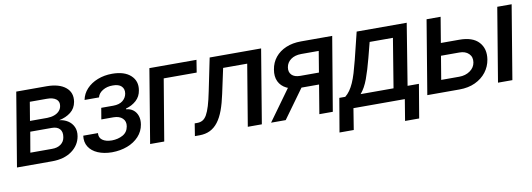

<svg xmlns="http://www.w3.org/2000/svg" viewBox="-56 -898 3880 1400"><g transform="rotate(-10 1884.0 -198.0)"><path d="M4.9 0 95.7 -545.9H321.3Q413.1 -545.4 460.9 -506.1Q508.8 -466.8 498 -399.4Q489.7 -351.6 454.3 -324Q418.9 -296.4 368.2 -286.1Q403.3 -282.2 430.9 -264.6Q458.5 -247.1 472.4 -217.3Q486.3 -187.5 479.5 -147.5Q468.3 -82 411.4 -41Q354.5 0 265.1 0ZM119.6 -89.4H279.8Q319.8 -88.9 345.5 -107.7Q371.1 -126.5 376 -158.7Q382.8 -197.3 363.8 -218.8Q344.7 -240.2 305.7 -240.2H145.5ZM157.2 -317.9H284.7Q314.5 -318.4 337.6 -326.9Q360.8 -335.4 375.2 -351.1Q389.6 -366.7 392.6 -388.2Q397.9 -419.9 374.8 -437.7Q351.6 -455.6 306.6 -455.6H180.2Z M521 -144.5H629.9Q626.5 -110.8 651.4 -92.8Q676.3 -74.7 721.2 -74.2Q767.1 -74.7 802.5 -94.2Q837.9 -113.8 845.2 -156.2Q851.6 -192.9 828.1 -215.6Q804.7 -238.3 760.3 -238.3H671.4L685.5 -321.8H774.4Q818.8 -321.8 844.5 -342Q870.1 -362.3 875.5 -393.6Q880.9 -427.2 860.4 -447.8Q839.8 -468.3 795.9 -467.8Q753.4 -468.3 721.7 -449Q689.9 -429.7 682.6 -399.4H575.7Q584.5 -444.8 616.9 -479.5Q649.4 -514.2 698.5 -533.4Q747.6 -552.7 805.7 -552.7Q896.5 -552.7 943.1 -509.8Q989.7 -466.8 978 -399.9Q971.2 -355 939.5 -326.2Q907.7 -297.4 862.8 -285.2L861.8 -279.8Q893.1 -277.3 914.6 -260.5Q936 -243.7 945.6 -215.6Q955.1 -187.5 949.2 -151.9Q940.9 -102.1 907.2 -65.4Q873.5 -28.8 821.8 -9Q770 10.7 707.5 11.2Q647.5 10.7 603 -8.3Q558.6 -27.3 536.6 -62.3Q514.6 -97.2 521 -144.5Z M1430.2 -545.9 1415.5 -454.1H1171.4L1095.2 0H990.7L1081.5 -545.9Z M1322.3 0 1336.9 -91.8H1356Q1378.4 -91.8 1395.8 -101.6Q1413.1 -111.3 1426.8 -135Q1440.4 -158.7 1452.9 -199.7Q1465.3 -240.7 1478 -303.7L1527.8 -545.9H1908.7L1817.9 0H1713.9L1789.6 -454.1H1611.3L1571.3 -268.1Q1557.1 -200.7 1538.6 -150.4Q1520 -100.1 1494.4 -66.7Q1468.8 -33.2 1434.8 -16.6Q1400.9 0 1356 0Z M2243.7 0 2319.3 -455.1H2189Q2142.1 -454.6 2112.5 -433.1Q2083 -411.6 2077.1 -376.5Q2071.3 -341.8 2091.8 -320.6Q2112.3 -299.3 2155.3 -299.3H2324.7L2310.5 -213.4H2141.1Q2081.1 -213.4 2040.5 -233.4Q2000 -253.4 1982.7 -290.5Q1965.3 -327.6 1974.1 -377.9Q1982.4 -429.2 2012.9 -466.8Q2043.5 -504.4 2092.3 -525.1Q2141.1 -545.9 2204.1 -545.9H2435.1L2343.3 0ZM1886.2 0 2085.4 -275.9H2194.3L1994.6 0Z M2365.2 157.2 2407.7 -91.8H2451.7Q2471.2 -107.4 2486.6 -129.2Q2502 -150.9 2515.4 -180.9Q2528.8 -210.9 2540.8 -250.5Q2552.7 -290 2565.9 -341.8L2616.2 -545.9H2986.8L2913.1 -91.8H2997.1L2955.1 157.2H2850.6L2876.5 0H2496.1L2470.7 157.2ZM2565.4 -91.8H2809.1L2868.7 -455.1H2696.3L2667 -341.8Q2644.5 -255.4 2621.6 -192.6Q2598.6 -129.9 2565.4 -91.8Z M3182.6 -357.4H3341.3Q3440.9 -357.9 3486.6 -308.1Q3532.2 -258.3 3519.5 -179.7Q3511.2 -128.4 3480 -87.9Q3448.7 -47.4 3398.2 -23.7Q3347.7 0 3280.8 0H3043L3133.8 -545.9H3237.8L3162.1 -91.8H3295.9Q3342.3 -91.8 3376 -115.5Q3409.7 -139.2 3415.5 -176.8Q3421.9 -216.3 3396.5 -241.2Q3371.1 -266.1 3326.2 -265.6H3167.5ZM3566.4 0 3657.2 -545.9H3763.7L3672.9 0Z"/></g></svg>

Font: Inter Tight Medium
Style: Italic
Weight: 500
Italic angle: -9.39999°
Designer: Rasmus Andersson
Foundry: rsms
Version: Version 3.004